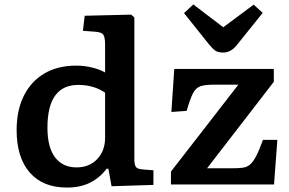

<svg xmlns="http://www.w3.org/2000/svg" viewBox="-20 -832 1303 866"><path d="M282 14Q173 14 114 -54Q55 -122 55 -245Q55 -335 87.5 -400Q120 -465 180 -500.5Q240 -536 324 -536Q360 -536 395 -527.5Q430 -519 454 -505V-631Q454 -662 446.5 -674.5Q439 -687 409 -689L354 -693L362 -761L572 -766L586 -753V-113Q586 -93 591.5 -81.5Q597 -70 621 -68L672 -64V2L483 8L469 -71H461Q430 -30 386 -8Q342 14 282 14ZM325 -77Q383 -77 418.5 -114.5Q454 -152 454 -211V-414Q403 -449 333 -449Q194 -449 194 -256Q194 -167 228.5 -122Q263 -77 325 -77ZM751 0V-58L1055 -450H943Q905 -450 884 -443Q863 -436 850 -410.5Q837 -385 822 -332L753 -327L766 -521H1215V-463L914 -73H1027Q1055 -73 1074.5 -75.5Q1094 -78 1108 -90Q1122 -102 1135.5 -128Q1149 -154 1166 -201H1231L1216 0ZM987 -595Q963 -595 950.5 -604Q938 -613 921 -634L810 -773L852 -812L987 -709L1124 -811L1165 -774L1046 -626Q1020 -595 987 -595Z"/></svg>

Font: Literata 7pt SemiBold
Style: Regular
Weight: 600
Designer: Latin by Veronika Burian and Jose Scaglione. Greek by Irene Vlachou. Cyrillic by Vera Evstafieva.
Foundry: TypeTogether
Version: Version 3.002